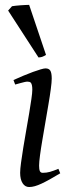

<svg xmlns="http://www.w3.org/2000/svg" viewBox="-20 -732 286 772"><path d="M97.2 20Q80.6 20 70.8 4.6Q61 -10.7 61 -37.1Q61 -51.8 64.7 -78.9Q68.4 -106 73.7 -138.9Q79.1 -171.9 85.4 -207.8Q91.8 -243.7 97.2 -276.1Q102.5 -308.6 106.2 -333.7Q109.9 -358.9 109.9 -371.1Q109.9 -382.3 108.4 -388.9Q106.9 -395.5 104.5 -398.7Q102.1 -401.9 98.1 -402.8Q94.2 -403.8 89.8 -403.8Q85.9 -403.8 77.6 -401.9Q69.3 -399.9 61.3 -397.7Q53.2 -395.5 41 -392.1L34.2 -410.2Q54.7 -419.4 75 -428Q95.2 -436.5 112.8 -442.9Q130.4 -449.2 143.6 -453.1Q156.7 -457 163.1 -457Q176.8 -457 182.4 -447.8Q188 -438.5 188 -416Q188 -401.9 184.3 -374.3Q180.7 -346.7 174.8 -312.5Q168.9 -278.3 162.6 -241Q156.2 -203.6 150.4 -169.4Q144.5 -135.3 140.9 -107.7Q137.2 -80.1 137.2 -65.9Q137.2 -50.8 140.4 -43.9Q143.6 -37.1 151.9 -37.1Q167 -37.1 180.9 -41Q194.8 -44.9 214.8 -53.2L222.2 -35.2Q199.2 -21.5 180.9 -11.2Q162.6 -1 147.5 6.1Q132.3 13.2 120.1 16.6Q107.9 20 97.2 20ZM165 -511.2Q155.3 -505.4 149.4 -503.4Q143.6 -501.5 134.8 -501L12.7 -689.5L28.3 -707Q34.2 -708 43.2 -709Q52.2 -710 62.3 -710.7Q72.3 -711.4 81.5 -711.9Q90.8 -712.4 97.2 -712.4Z"/></svg>

Font: Akkhara
Style: Italic
Weight: 400
Italic angle: -7°
Designer: J. Victor Gaultney
Version: Version 1.00 June 13, 2006, initial release